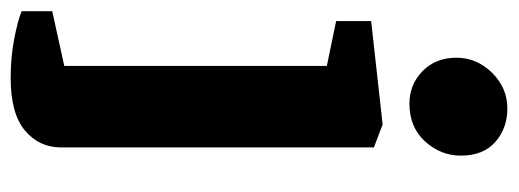

<svg xmlns="http://www.w3.org/2000/svg" viewBox="-326 -460 948 351"><g transform="rotate(90 147.5 -284.0)"><path d="M114 170Q76 170 42.5 163.5Q9 157 -8 150V94L92 72V-408L10 -425V-489L199 -510L241 -494V78Q241 118 210 144Q179 170 114 170ZM161 -559Q126 -559 101.5 -583Q77 -607 77 -645Q77 -682 104.5 -710Q132 -738 170 -738Q206 -738 231 -716Q256 -694 256 -653Q256 -616 230 -587.5Q204 -559 161 -559Z"/></g></svg>

Font: Faustina ExtraBold
Style: Regular
Weight: 800
Designer: Alfonso Garcia
Foundry: http://www.omnibus-type.com
Version: Version 1.200